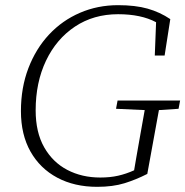

<svg xmlns="http://www.w3.org/2000/svg" viewBox="-20 -708 717 743"><path d="M61 -278Q61 -369 90 -444.5Q119 -520 170 -574.5Q221 -629 289.5 -658.5Q358 -688 437 -688Q504 -688 551.5 -674.5Q599 -661 639 -634L617 -493H579L584 -622Q526 -653 437 -653Q342 -653 270 -605Q198 -557 158 -473Q118 -389 118 -281Q118 -196 151 -138Q184 -80 240.5 -50.5Q297 -21 368 -21Q406 -21 437 -28Q468 -35 499 -49L507 -96Q515 -143 523.5 -189.5Q532 -236 540 -282L429 -287L435 -319H677L671 -287L595 -282L550 -35Q507 -13 462 1Q417 15 356 15Q268 15 201.5 -20.5Q135 -56 98 -121.5Q61 -187 61 -278Z"/></svg>

Font: Source Serif 4 SmText Light
Style: Italic
Weight: 300
Italic angle: -12°
Designer: Frank Grießhammer
Foundry: Adobe
Version: Version 4.005;hotconv 1.1.0;makeotfexe 2.6.0